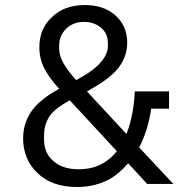

<svg xmlns="http://www.w3.org/2000/svg" viewBox="-20 -730 734 762"><path d="M488.8 -82 564 0H668L532.2 -145Q567.4 -211.9 580.1 -298.8H650.9V-367.2H515.1Q510.3 -270.5 481.9 -198.2L325.2 -367.2Q403.3 -409.7 438 -446.8Q484.9 -497.1 484.9 -560.1Q484.9 -627 438 -668.9Q392.1 -710 316.9 -710Q235.4 -710 186 -662.1Q136.2 -616.2 136.2 -542Q136.2 -497.1 156.2 -458Q176.3 -418.9 214.8 -377.9Q150.4 -342.3 117.2 -304.2Q71.8 -251.5 71.8 -181.2Q71.8 -98.6 127 -44.9Q184.1 12.2 286.1 12.2Q360.4 12.2 419.9 -22Q452.6 -41.5 488.8 -82ZM313 -643.1Q353 -643.1 380.6 -620.4Q408.2 -597.7 408.2 -558.1V-545.9Q408.2 -510.3 369.1 -471.2Q338.9 -441.9 282.2 -412.1Q249 -449.2 231.9 -479Q214.8 -508.8 214.8 -537.1V-548.8Q214.8 -588.9 242.7 -616Q270.5 -643.1 313 -643.1ZM293 -58.1Q230 -58.1 192.4 -90.1Q154.8 -122.1 154.8 -176.8V-191.9Q154.8 -244.6 186 -280.8Q205.1 -302.7 256.8 -332L443.8 -129.9Q386.2 -58.1 293 -58.1Z"/></svg>

Font: Plexus Sans
Style: Regular
Weight: 400
Version: Version 2.001;PS 002.001;hotconv 1.0.70;makeotf.lib2.5.58329